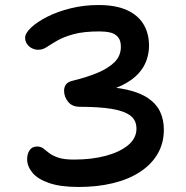

<svg xmlns="http://www.w3.org/2000/svg" viewBox="-20 -732 740 764"><path d="M293 12Q220 12 174.5 -4Q129 -20 108.5 -45.5Q88 -71 88 -98Q88 -120 98 -134.5Q108 -149 128 -149Q142 -149 152 -141.5Q162 -134 175 -123.5Q188 -113 211 -105Q234 -97 274 -97Q345 -97 401 -112Q457 -127 490 -154.5Q523 -182 523 -220Q523 -254 498 -272.5Q473 -291 423 -299Q373 -307 298 -307Q267 -307 251 -327Q235 -347 235 -371Q235 -386 243 -396.5Q251 -407 270 -411Q324 -424 367.5 -442Q411 -460 436 -485Q461 -510 461 -546Q461 -571 449.5 -584.5Q438 -598 419 -602.5Q400 -607 376 -607Q313 -607 273 -596Q233 -585 208 -570.5Q183 -556 166.5 -545Q150 -534 132 -534Q119 -534 107 -540Q95 -546 87.5 -557Q80 -568 80 -582Q80 -600 104 -622.5Q128 -645 168.5 -665.5Q209 -686 261.5 -699Q314 -712 372 -712Q440 -712 484.5 -692Q529 -672 551 -635.5Q573 -599 573 -550Q573 -522 563.5 -493.5Q554 -465 530.5 -439Q507 -413 465.5 -392.5Q424 -372 360 -361L358 -387Q434 -387 486 -375Q538 -363 570.5 -340.5Q603 -318 617.5 -286.5Q632 -255 632 -216Q632 -162 607 -119.5Q582 -77 536.5 -47.5Q491 -18 429 -3Q367 12 293 12Z"/></svg>

Font: Shantell Sans Medium
Style: Regular
Weight: 500
Designer: Stephen Nixon, Anya Danilova, Shantell Martin
Foundry: Arrow Type
Version: Version 1.011;[c5ecc13dd]